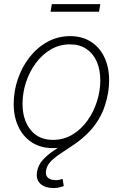

<svg xmlns="http://www.w3.org/2000/svg" viewBox="-20 -727 613 957"><path d="M242.7 11.2Q183.6 11.2 139.9 -16.6Q96.2 -44.4 72.3 -94.2Q48.3 -144 48.3 -209Q48.3 -272 68.6 -332Q88.9 -392.1 126.5 -440.7Q164.1 -489.3 215.8 -518.1Q267.6 -546.9 330.1 -546.9Q389.6 -546.9 433.1 -519Q476.6 -491.2 500.2 -441.7Q523.9 -392.1 523.9 -327.1Q523.9 -264.2 503.7 -203.9Q483.4 -143.6 445.8 -95Q408.2 -46.4 356.7 -17.6Q305.2 11.2 242.7 11.2ZM243.7 -29.8Q297.4 -29.8 340.8 -55.9Q384.3 -82 415.3 -125.2Q446.3 -168.5 463.1 -220.9Q480 -273.4 480 -326.2Q480 -379.4 462.4 -419.7Q444.8 -460 410.9 -482.9Q377 -505.9 329.1 -505.9Q276.9 -505.9 233.6 -480.7Q190.4 -455.6 158.7 -412.6Q127 -369.6 109.6 -316.9Q92.3 -264.2 92.3 -209.5Q92.3 -130.4 132.1 -80.1Q171.9 -29.8 243.7 -29.8ZM245.6 210.4Q206.1 210.4 182.1 189.7Q158.2 168.9 164.6 128.9Q170.4 95.2 193.4 70.1Q216.3 44.9 249.3 22.7Q282.2 0.5 319.6 -24.4Q356.9 -49.3 391.8 -81.5Q426.8 -113.8 452.9 -159.2Q479 -204.6 489.3 -268.1H519Q507.8 -199.2 482.2 -150.9Q456.5 -102.5 422.9 -68.4Q389.2 -34.2 353.8 -9.8Q318.4 14.6 287.4 34.7Q256.3 54.7 235.1 75.4Q213.9 96.2 209.5 123Q205.6 147.9 219.5 159.4Q233.4 170.9 257.8 170.9Q267.1 170.9 275.6 169.2Q284.2 167.5 292 164.6L297.9 200.7Q286.6 204.6 273.7 207.5Q260.7 210.4 245.6 210.4ZM480 -706.5 473.6 -668.5H231.9L238.3 -706.5Z"/></svg>

Font: Inter 18pt ExtraLight
Style: Italic
Weight: 250
Italic angle: -9.3988°
Designer: Rasmus Andersson
Foundry: rsms
Version: Version 4.001;git-66647c0bb